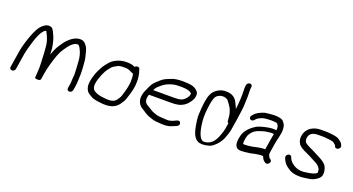

<svg xmlns="http://www.w3.org/2000/svg" viewBox="-47 -1229 3374 1833"><g transform="rotate(20 1640.0 -313.0)"><path d="M383.4 -107.8 383.4 -108.2 385.6 -122.1C404 -199.9 424.8 -265.6 447.4 -316.3C450.5 -323.3 459.5 -338.7 473.8 -360.5C500.3 -401.2 540.3 -452 580.3 -452C593.9 -452 594 -452 599.9 -442.2L600.7 -441L601.7 -440C604.9 -437.1 608 -432.9 610.8 -427.1L611 -426.7L611.2 -426.3C633.7 -387.6 645.1 -341.4 646.7 -287.2C647.5 -258.9 650.7 -242.3 651.2 -211.9C651.6 -180.5 654.6 -174 650.5 -148.5L650.4 -147.9L647 -88.1C646.9 -82.8 646.5 -78.9 646 -75.5L638.5 -28.5C636.1 -13.5 646.6 -1 661.7 -1C676.7 -1 691.1 -13.5 693.5 -28.5L701 -75.5C706.1 -108.2 703.9 -128.2 705.9 -151.3C709.9 -192.3 707.7 -252.6 699.6 -332.9C698.2 -346.8 691.7 -374.7 679.9 -419.4C673.9 -442.1 664.5 -461 649.5 -479C634 -498.5 613.5 -509.6 587.1 -507C548 -506.6 506.6 -482.9 466.1 -440.4C456.1 -430.1 440.5 -408.1 415.5 -370.7C398.9 -343.9 384.2 -312.2 369.7 -272.1C368.7 -295.3 367.5 -321.6 366.9 -329.2L366.9 -329.5L366.8 -329.8C360.2 -378.1 349.9 -418.4 335.8 -450.8C322 -482.4 312.7 -501.4 304.8 -510.6C296.3 -520.5 283 -525.2 267.3 -526L267 -526H266.6C236.7 -526 208.7 -506.5 182.2 -474.4L182 -474.1L181.7 -473.8C156.9 -441.6 132.2 -383 105.1 -296.3C94.1 -261.2 85.8 -226.3 80.3 -191.5L54.8 -30.1C52.5 -15.8 63.1 -4 78.1 -4C93.2 -4 107.5 -15.8 109.8 -30L135.2 -190.8C139.7 -219.4 151.3 -263.9 170 -323.6C188.5 -383 206.8 -423.1 222.2 -442.5C239.9 -465.9 251.6 -470.8 255.4 -470.5C258 -470.4 258.3 -469.8 258.4 -469.7C259.6 -467.9 267.8 -451.7 280.1 -425C292.6 -397.7 300.8 -368.6 304.6 -337.4C308.5 -306 312.1 -243 315.5 -149.3C316.2 -127.6 316 -109.7 314.8 -96C312.9 -73 314 -53.8 311.4 -37.5L311.3 -36.7L311.3 -36C311.2 -31.1 310.8 -26.6 310.1 -22.5C307 -2.9 332 -6 336.8 -6C341.7 -6 365.7 -2.9 368.8 -22.5L377.8 -79.5C378.9 -86.5 380.8 -96 383.4 -107.8Z M1178 -357.2C1180.3 -349.1 1181.9 -326.2 1181.2 -290.9C1180.5 -257.6 1168.9 -204.5 1145.9 -133C1142.4 -122.2 1132.6 -105.2 1116.2 -84.1C1097.2 -60.2 1061.4 -49.1 998.3 -57.4C945.7 -64.2 933.4 -64.1 890.1 -88.1C871.3 -103.3 863 -126.3 868.4 -160.2C877.7 -219.3 911.3 -296.8 936.9 -326.3C944.1 -334.6 950.7 -342.7 958.9 -353.5C973.7 -368.4 987.2 -373.8 1013.7 -389C1022 -393.7 1041.4 -398 1071.8 -398C1106.6 -398 1111.9 -398.1 1141.6 -384.7C1155.3 -377.7 1165.3 -373.2 1174.1 -370.6C1174.7 -368.6 1176.3 -362.8 1178 -357.2ZM1165.4 -437.1C1144.6 -446 1130.5 -453 1080.5 -453C1013.8 -453 949.8 -422.7 918.9 -384.4L895.5 -355.9C887.2 -345.9 878.7 -332.7 870.2 -317.2C841.2 -267.8 822 -214.5 813.1 -158.5C807.2 -120.9 812.7 -88.6 830.6 -63.3C838.7 -51.8 856.4 -39.9 884.5 -24.2C897.3 -17 915.5 -11.8 943.9 -7.2L980.6 -2.6C1063.8 7.7 1121.8 -8.5 1159.1 -56.1C1178.9 -83.2 1191.5 -104.2 1197.3 -121.9C1211.7 -165.6 1224.7 -200 1234.6 -262.5L1234.6 -262.9L1234.7 -263.2C1239.7 -314.2 1238 -356.5 1228.8 -390.4C1226.9 -397.6 1227.3 -403.1 1221.9 -413.9L1216.6 -432C1213 -448 1197 -451.9 1180.8 -446.2C1175.7 -444.4 1172.2 -442.2 1167.5 -436.2C1167.1 -436.4 1166 -436.8 1165.4 -437.1Z M1426.4 -317C1429.4 -321.1 1444 -335.2 1469.5 -356.7C1496.4 -379 1532.1 -395.3 1578.8 -405.9C1589 -408.3 1612.5 -410 1646.4 -410C1690 -410 1733 -405.1 1750 -389.7C1763.2 -377.7 1761.2 -386.7 1758 -366C1756.8 -358.6 1754.1 -352 1748.8 -344.6C1731.9 -319 1714.8 -304.7 1697.8 -298.5L1697.2 -298.2L1696.5 -297.9C1685.3 -292.5 1658.7 -288.5 1618.2 -288.5L1410.6 -288.5C1415.2 -298.4 1420.5 -308.9 1426.4 -317ZM1609.5 -233.5C1667.7 -233.5 1704.2 -238.6 1746.8 -268.2C1771.3 -285.2 1807.4 -330.9 1813.1 -366.5C1818.3 -399.8 1813 -411.2 1793.7 -429.4C1762.2 -458.9 1717.5 -465 1649.5 -465C1601.3 -465 1564.3 -460.3 1537.3 -448.7C1520.1 -441.7 1503.2 -434.8 1486.3 -428.1C1454.4 -414 1426 -384.2 1406.7 -366.6C1382.4 -344.3 1371.5 -327.4 1355.9 -291.3C1340.4 -255.2 1330.6 -243.6 1323.5 -199C1318.5 -167.2 1325.6 -138.2 1343.9 -113.2C1359.4 -92.1 1381.3 -84.4 1396 -73.2C1410.1 -62.5 1423.7 -55.3 1439.3 -46.4C1457 -36.2 1490.3 -28.4 1506.1 -22.2C1519.4 -17 1548.7 -14.6 1600.4 -11.5L1600.9 -11.5H1629.5C1655.6 -11.5 1684.9 -19.7 1717.5 -34.8L1740.1 -44.8C1747.6 -48.3 1754.9 -53.6 1758.5 -62.2C1761.7 -69.5 1760.8 -76.7 1758.5 -82.5C1748.3 -109 1720.5 -93.9 1699.7 -83C1675.7 -72 1654.7 -66.5 1636.8 -66.5C1603.6 -66.5 1572.1 -70.3 1545.8 -72.4C1524 -74.2 1527.2 -77.4 1496.8 -85.8C1482.8 -89.7 1460.9 -101 1432.7 -119.8C1425.5 -125.2 1418.3 -129.7 1410.8 -133.4C1386.1 -145.5 1374.3 -172.1 1379.9 -207.5C1381.9 -220.3 1384.1 -225.4 1387.4 -233.5Z M2225.8 -636.5 2224.4 -627.5C2222.4 -615.1 2222.2 -598 2223.2 -573.9C2225.9 -531 2222.8 -470 2213.6 -388.8C2205.6 -409.5 2194.8 -430.4 2185.2 -449.2C2165.8 -490.8 2127.8 -514.6 2076 -515C2039.7 -517.4 2007.3 -508 1976.5 -486.1C1931.3 -453.4 1918.8 -408.9 1908.2 -342.1C1904 -315.5 1900.6 -273.9 1897.9 -216.4C1896.5 -187 1902.6 -141.3 1915.8 -76.1C1928.4 -23.3 1948.2 12.4 1981.7 29.6C2011.7 42.1 2052.1 39.5 2098 26.4C2115.3 20.6 2133.3 7.5 2153.6 -11.8C2174.8 -31 2193 -57.1 2208.6 -89.5L2208.8 -90L2209 -90.4C2225.7 -131.9 2236.2 -165.5 2240.3 -191.6L2256 -290.2C2269.1 -373.2 2276.1 -431.5 2276.7 -466.1C2277.6 -501.4 2278.5 -526.7 2279.2 -541.8C2280.6 -569.6 2275.8 -604.5 2279.4 -627.5L2280.8 -636.5C2283.2 -651.5 2272.7 -664 2257.7 -664C2242.6 -664 2228.2 -651.5 2225.8 -636.5ZM2183 -176.5C2177.1 -139.4 2149.9 -73.3 2143.7 -64.5L2143.2 -63.8L2142.8 -63C2123.6 -27.7 2089.1 9 2031.2 9C1999.2 9 1965.9 -42.5 1954 -172.5C1949.7 -219.2 1952.6 -275.3 1963 -340.7C1971.7 -396.1 1980.5 -427 2004.8 -443.6C2017 -451.8 2019.8 -451.6 2035.2 -457.7C2058.4 -463.2 2081.6 -460.5 2102.6 -448C2111.9 -442.5 2154.1 -381.1 2158.6 -367.9C2164.8 -349.6 2174.6 -324.6 2176.2 -300.9C2177.4 -284.4 2178.4 -272.9 2179.4 -265.5L2179.8 -255.6L2179.9 -255.2C2180.7 -247.6 2183.2 -242 2192.6 -237.2Z M2482.8 -38.2 2483.4 -38.3 2507.9 -43.4C2526.1 -47.4 2536.6 -50.7 2552.3 -52.1C2569.5 -53.5 2574 -56 2584.2 -56H2611.2C2619.8 -34.2 2628.5 -18.9 2642.5 -9.8L2652.2 -2.9C2666.6 6.7 2684.4 -3.3 2692.5 -14.4C2700.5 -25.5 2700.7 -41.6 2687.9 -50.1L2677.9 -57.2L2677.6 -57.4C2676.5 -58.1 2672.5 -62.6 2668.3 -71.6C2659.4 -90.8 2658.3 -91 2662.9 -120.5L2677.8 -214.5C2680.1 -228.6 2685.2 -250.6 2688 -263.2C2688.9 -267.2 2694.3 -271.8 2693.3 -285.5C2694.2 -288.9 2695.2 -292.7 2696.1 -298C2704 -332.1 2705.1 -364.8 2698.2 -393.1C2695.2 -405.9 2687 -418.9 2674.4 -433.8C2659 -452.1 2626.8 -459 2579.4 -459H2578.9L2578.4 -459C2535.2 -456.4 2503.3 -453.5 2485 -449.7L2484.3 -449.6L2483.6 -449.4C2438.4 -435.1 2404.5 -416.4 2384.1 -391.6L2375.7 -381.8C2363 -367.9 2366.7 -351.4 2375.8 -344C2385 -336.6 2402.9 -335.6 2415.2 -350.4L2423.5 -360.2C2442.5 -381.1 2482.3 -397.6 2515.1 -400C2552 -402.7 2578.5 -405 2620.3 -398.7C2625 -398 2632.6 -393.8 2639.4 -381.6L2639.7 -381L2640 -380.5C2646 -371.7 2649 -357 2646.7 -330.6C2639.2 -332 2627.5 -333 2613.4 -333C2563 -333 2477.9 -310.9 2450.1 -293.7C2390.7 -256.9 2352.9 -212.7 2340.5 -161.5C2325.6 -99.8 2321.8 -30 2394.1 -30C2417.1 -30 2445.8 -32.8 2482.8 -38.2ZM2609.9 -133C2609.4 -129.6 2609.1 -127.8 2608.6 -123.5H2596.2C2586.3 -123.5 2577.9 -123.1 2570.4 -121.7C2545.8 -117.1 2539.2 -118.8 2501.5 -109L2478.5 -104.2C2453.1 -99.6 2428.9 -97.5 2402.8 -97.5C2394.9 -97.5 2392.8 -99.5 2391.5 -103.6C2388 -113.6 2395.3 -169.3 2403.4 -186.9C2421.1 -225 2448.6 -250.7 2491.6 -265.9C2501.1 -269 2512.9 -272.8 2527.1 -277.4C2551.9 -285.6 2573.9 -287 2604.7 -290.5H2626.4C2627.9 -290.5 2631.2 -289.8 2636.5 -284.8C2633.1 -274.2 2629.3 -255.1 2624.8 -227Z M2903.6 -284.9C2914.2 -265.7 2944.2 -245.5 3000.3 -221.2C3034.4 -206.6 3059.1 -189.9 3101.3 -169.7C3124.3 -158.6 3152.1 -132.1 3154.1 -110.1C3155.3 -96.9 3155.7 -88.3 3155.5 -85.8C3155.3 -84.8 3155.2 -84 3154.6 -81.8C3140.3 -68.4 3106.9 -55.6 3044.3 -48.9L3043.8 -48.8L3043.3 -48.8C3008.4 -42.9 2977.8 -45.7 2950.3 -56.9C2904.5 -77 2878.5 -104.4 2866.6 -139.1C2861.3 -154.9 2844.3 -157.2 2831.7 -151C2819.3 -144.9 2809 -129.5 2814.3 -113.9C2830.2 -67.3 2856.7 -41.1 2900.7 -14.8C2921.5 -3.1 2946.7 4.1 2973.9 6.7C3030 12 3051.5 4.4 3100.6 -2.1C3124.2 -5.6 3146 -13.9 3165.2 -27C3189 -43.1 3205.7 -55.3 3210.4 -85C3214.7 -112.3 3206 -146.5 3195.8 -165.3C3181.9 -190.9 3150.1 -211.4 3126.5 -223.7C3100.4 -235.8 3066.2 -256.5 3035.5 -270.8C2982.4 -293.4 2956 -311.2 2953.3 -317.1L2952.9 -318L2952.3 -318.7C2943.7 -330.8 2940.7 -345.5 2943.7 -364.5C2949.8 -403.4 2978.7 -426 3036.5 -426H3086.2C3092.6 -426 3098.9 -425.7 3105.3 -425.1C3143.1 -421.4 3188.6 -418.6 3200.9 -406.1C3208 -398.9 3213.7 -393.9 3220.2 -390.1C3220.2 -389.9 3220.9 -388.9 3221.6 -386.7L3225.2 -377.7C3230.8 -361.1 3249.5 -360.4 3261.7 -366.9C3273.2 -373 3285 -388.4 3278.1 -403.9L3273.7 -413.9C3266.2 -431.5 3255 -437.4 3245.7 -445.3C3220.2 -469.3 3185.5 -473.7 3141.6 -477.9L3119.9 -479.9C3112.2 -480.7 3103.8 -481 3094.9 -481H3045.2C2962.9 -481 2900.1 -436.9 2888.7 -364.5C2883.9 -334.4 2888.4 -308.4 2903.6 -284.9Z"/></g></svg>

Font: MewTooHand
Style: BdIta
Weight: 400
Designer: Mew Too, Robert Jablonski
Version: Version 0.77